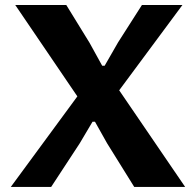

<svg xmlns="http://www.w3.org/2000/svg" viewBox="-20 -735 771 755"><path d="M22.5 0 284.2 -356 40 -715.3H240.7L332 -566.9L381.8 -476.6H391.6L444.3 -568.4L538.1 -715.3H697.3L448.7 -379.9L708 0H507.8L400.9 -171.9L353.5 -256.3H343.8L293.5 -171.4L181.2 0Z"/></svg>

Font: Proza Libre
Style: Bold
Weight: 700
Designer: Jasper de Waard
Foundry: Jasper de Waard
Version: Version 1.000; ttfautohint (v1.4.1.8-43bc)